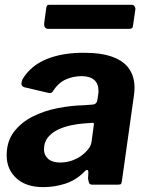

<svg xmlns="http://www.w3.org/2000/svg" viewBox="-20 -756 603 786"><path d="M320.7 -48.6Q289.4 -17.9 246.7 -3.9Q203.9 10 156.8 10Q86.2 10 46.8 -26.6Q7.3 -63.1 7.3 -120.1Q7.3 -176.8 36.5 -215.5Q65.7 -254.2 112.6 -278.2Q159.4 -302.1 214.7 -313Q270 -324 321.4 -325.1L356.8 -327.7Q375.8 -328.3 378.5 -346.5L381.8 -367.6Q382.8 -372.1 383 -376.4Q383.1 -380.6 383.1 -384.4Q383.1 -413.9 365.2 -429.1Q347.3 -444.3 313.7 -444.3Q281.6 -444.3 250.7 -431.3Q219.7 -418.4 196.5 -382.3Q193.5 -377.2 189.4 -375.8Q185.3 -374.4 175.1 -376.4L78.3 -399.2Q72 -401.2 68.7 -408Q65.3 -414.7 72.6 -432.3Q106.3 -487.6 170.2 -513.8Q234.1 -540 322 -540Q397.5 -540 443.4 -522.1Q489.3 -504.3 510 -472.3Q530.7 -440.3 530.7 -397.4Q530.7 -390.4 530.2 -383.3Q529.7 -376.1 528.7 -368.1L479.4 -17.6Q477.7 -5.1 475 -2.6Q472.3 0 460.9 0H358.1Q347.7 0 344.7 -7.1Q341.7 -14.3 340.5 -25.7L341.8 -51.8Q340.4 -70.3 320.7 -48.6ZM363.6 -240.6Q365.3 -249.3 363.8 -251.6Q362.4 -253.9 354 -252.9L318.1 -250.2Q297.4 -248.6 270.2 -242.9Q243 -237.2 217.9 -225.5Q192.7 -213.7 176.4 -193.9Q160.1 -174 160.1 -144.4Q160.1 -120.6 177 -105.7Q193.9 -90.7 225.3 -90.7Q252.7 -90.7 275.4 -99Q298.1 -107.3 314.2 -119.3Q330.5 -131.6 341.9 -146.5Q353.3 -161.4 354.8 -175.6ZM534.1 -717.1 524.7 -652.5Q523.7 -642.1 519.3 -639.9Q515 -637.7 502.6 -637.7H178.5Q168.1 -637.7 163.9 -644.5Q159.8 -651.2 160.8 -660.2L169.5 -724.6Q171.2 -732.5 173.3 -734.4Q175.4 -736.3 180.9 -736.3H520.5Q526.8 -736.3 531 -729.8Q535.1 -723.4 534.1 -717.1Z"/></svg>

Font: Libre Franklin Thin
Style: Italic
Weight: 100
Italic angle: -8°
Designer: Pablo Impallari, Rodrigo Fuenzalida, Nhung Nguyen
Foundry: Impallari Type
Version: Version 3.000